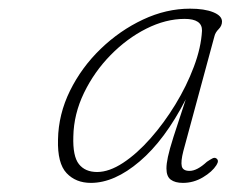

<svg xmlns="http://www.w3.org/2000/svg" viewBox="-20 -730 520 432"><path d="M392.5 -390Q386.5 -366.5 389 -356Q391.5 -345.5 406.5 -345.5Q423.5 -345.5 445.5 -366Q453 -371 457.8 -373.5Q462.5 -376 466 -374Q474 -369.5 467 -358.5Q457.5 -343.5 436.5 -331Q415.5 -318.5 391.5 -318.5Q374 -318.5 364.2 -325.8Q354.5 -333 354.5 -351Q354.5 -361.5 357.8 -377Q361 -392.5 370.5 -422.5Q380 -452.5 398 -506.5Q351 -415 294.2 -366.8Q237.5 -318.5 184.5 -318.5Q150.5 -318.5 129.8 -340.5Q109 -362.5 110.5 -416Q111.5 -473 137.5 -525.8Q163.5 -578.5 206.5 -620Q249.5 -661.5 301.8 -686Q354 -710.5 407.5 -710.5Q440 -710.5 459.8 -702.5Q479.5 -694.5 479.5 -681.5Q479.5 -672 472 -664.5Q464.5 -657 462.5 -648.5ZM145 -423Q143.5 -378.5 157.5 -360.8Q171.5 -343 198.5 -343Q225.5 -343 256.8 -363.5Q288 -384 318.5 -418.5Q349 -453 374.5 -494.8Q400 -536.5 416.2 -579.8Q432.5 -623 434.5 -661Q435 -687.5 395.5 -687.5Q353 -687.5 309.2 -665.5Q265.5 -643.5 228.8 -606Q192 -568.5 169 -521Q146 -473.5 145 -423Z"/></svg>

Font: Fraunces 9pt Soft Thin
Style: Italic
Weight: 100
Italic angle: -16°
Version: Version 1.000;[b76b70a41]